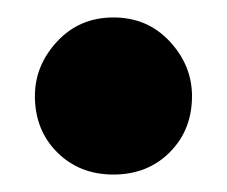

<svg xmlns="http://www.w3.org/2000/svg" viewBox="-20 -188 260 220"><path d="M200 -78Q200 -39 174.5 -13.5Q149 12 110 12Q71 12 45.5 -13.5Q20 -39 20 -78Q20 -113 45.5 -140.5Q71 -168 110 -168Q149 -168 174.5 -140.5Q200 -113 200 -78Z"/></svg>

Font: Phudu
Style: Bold
Weight: 700
Version: Version 1.005;gftools[0.9.23]